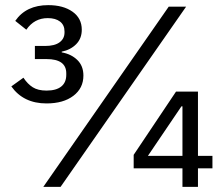

<svg xmlns="http://www.w3.org/2000/svg" viewBox="-20 -724 864 744"><path d="M154.8 -545.9H115.2V-495.1H160.2Q236.8 -495.1 236.8 -439.9V-434.1Q236.8 -404.3 217.3 -388.7Q197.8 -373 160.2 -373Q127.4 -373 107.2 -385.7Q86.9 -398.4 70.8 -422.9L23.9 -389.2Q70.8 -323.2 160.2 -323.2Q225.6 -323.2 264.4 -352.8Q303.2 -382.3 303.2 -431.2Q303.2 -468.8 279.5 -491.7Q255.9 -514.6 219.2 -521V-523.9Q253.4 -530.8 275.1 -552.7Q296.9 -574.7 296.9 -608.9Q296.9 -653.3 261 -678.7Q225.1 -704.1 167 -704.1Q81.1 -704.1 39.1 -643.1L82 -608.9Q112.8 -653.8 165 -653.8Q195.3 -653.8 212.6 -640.4Q230 -627 230 -602.1V-598.1Q230 -574.2 210.9 -560.1Q191.9 -545.9 154.8 -545.9ZM147.9 0H214.8L701.2 -698.2H633.8ZM687 0H747.1V-71.8H803.2V-120.1H747.1V-369.1H662.1L498 -124V-71.8H687ZM687 -312V-120.1H553.2L683.1 -312Z"/></svg>

Font: Plexus Sans
Style: Regular
Weight: 400
Version: Version 2.001;PS 002.001;hotconv 1.0.70;makeotf.lib2.5.58329